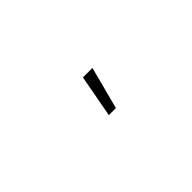

<svg xmlns="http://www.w3.org/2000/svg" viewBox="12 -927 576 576"><g transform="rotate(-45 300.0 -638.5)"><path d="M287 -571 312 -706H352V-705L317 -571Z"/></g></svg>

Font: Foldit ExtraLight
Style: Regular
Weight: 250
Version: Version 1.003